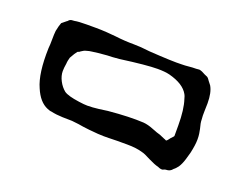

<svg xmlns="http://www.w3.org/2000/svg" viewBox="-57 -525 585 462"><g transform="rotate(20 235.5 -294.0)"><path d="M423 -182 416 -174Q414 -173 412 -170.5Q410 -168 408 -167Q407 -166 404 -165Q401 -164 399 -164Q396 -164 393 -163Q390 -162 388 -161Q384 -161 381 -162Q378 -163 376 -164Q367 -166 351 -174Q334 -183 328 -184Q312 -189 288 -189H263Q254 -189 241.5 -188.5Q229 -188 213 -189Q187 -191 174 -193Q164 -195 144 -197Q136 -197 119.5 -197.5Q103 -198 90 -201Q88 -201 84.5 -202Q81 -203 79 -204Q57 -213 44 -244Q29 -277 31 -342Q32 -351 32 -364.5Q32 -378 33 -387Q36 -402 39 -409L50 -418Q52 -419 53 -420.5Q54 -422 56 -423Q59 -425 67 -425Q77 -427 98 -427H122Q134 -427 149.5 -426Q165 -425 173 -424Q197 -421 221 -421Q238 -421 262 -418Q323 -414 345 -415Q354 -415 363 -416Q372 -417 382 -417Q384 -417 387.5 -417.5Q391 -418 393 -417Q395 -417 406 -411L413 -408Q416 -406 417.5 -403.5Q419 -401 420 -400L427 -391Q436 -376 436 -348Q436 -341 435.5 -328.5Q435 -316 436 -307Q436 -298 440 -284Q441 -279 442 -273Q443 -267 443 -258Q443 -244 438 -222Q437 -218 433 -204.5Q429 -191 423 -182ZM380 -339Q378 -347 376 -350Q364 -372 326 -382Q314 -385 295 -385Q267 -385 201 -376Q181 -374 170 -374Q144 -372 132 -370Q130 -370 125.5 -369Q121 -368 118 -367Q113 -366 106 -361Q104 -359 102 -358.5Q100 -358 99 -357L94 -350L87 -338Q86 -335 85 -330Q84 -325 84 -322Q82 -310 82 -302Q82 -290 88.5 -277.5Q95 -265 105 -257Q115 -250 144 -246Q158 -244 166 -244Q179 -244 195 -246Q211 -248 217 -249Q271 -254 307 -252Q319 -251 332.5 -245.5Q346 -240 354 -238L368 -232Q369 -232 370.5 -231Q372 -230 373 -230Q376 -232 378 -235Q380 -238 381 -239Q388 -246 388 -247V-251V-274Q388 -315 380 -339Z"/></g></svg>

Font: Rubik-Burned
Style: Regular
Weight: 400
Designer: NaN (generative design), Hubert & Fischer (Rubik source font outlines)
Foundry: NaN, Hubert & Fischer
Version: Version 1.000